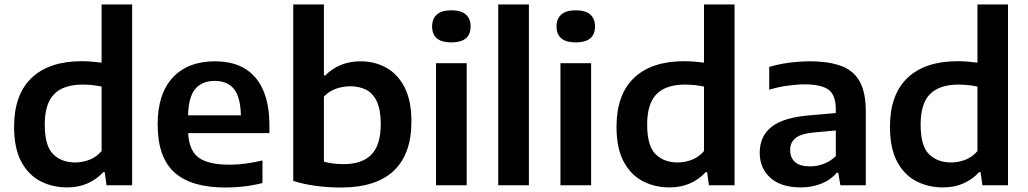

<svg xmlns="http://www.w3.org/2000/svg" viewBox="-20 -828 4596 858"><path d="M280 9.5Q214.5 9.5 160.8 -18.2Q107 -46 75 -105.8Q43 -165.5 43 -261.5Q43 -405 121.2 -479.8Q199.5 -554.5 345.5 -554.5Q369 -554.5 392 -552.5Q415 -550.5 434 -548V-808H570.5V0H456L448 -58.5H441Q413.5 -27.5 372.5 -9Q331.5 9.5 280 9.5ZM316.5 -102Q348.5 -102 379.8 -114Q411 -126 434 -153V-441Q416.5 -445 394.2 -447.5Q372 -450 349.5 -450Q264 -450 222 -407.5Q180 -365 180 -271.5Q180 -176 217.5 -139Q255 -102 316.5 -102Z M987.5 10Q834.5 10 759.5 -57.5Q684.5 -125 684.5 -272.5Q684.5 -408.5 751.8 -481.2Q819 -554 941.5 -554Q1059.5 -554 1121.8 -480.8Q1184 -407.5 1184 -268V-233H821Q824.5 -156.5 867 -124.2Q909.5 -92 1007 -92Q1040.5 -92 1077.8 -97Q1115 -102 1153 -111V-10Q1108 1 1067.5 5.5Q1027 10 987.5 10ZM939.5 -466.5Q883.5 -466.5 853 -431Q822.5 -395.5 820.5 -312.5H1056.5Q1054.5 -395 1025 -430.8Q995.5 -466.5 939.5 -466.5Z M1503 10Q1449.5 10 1394.5 3Q1339.5 -4 1290.5 -19.5V-808H1427.5V-491H1434Q1462 -520.5 1501.8 -537.2Q1541.5 -554 1592.5 -554Q1654 -554 1705.2 -526Q1756.5 -498 1787.5 -438.5Q1818.5 -379 1818.5 -284.5Q1818.5 -139 1739.2 -64.5Q1660 10 1503 10ZM1515 -94.5Q1598 -94.5 1639.8 -137.2Q1681.5 -180 1681.5 -274Q1681.5 -337.5 1664 -374.5Q1646.5 -411.5 1615.8 -427Q1585 -442.5 1545 -442.5Q1512.5 -442.5 1481.5 -431.5Q1450.5 -420.5 1427.5 -396.5V-105.5Q1444.5 -100.5 1467.2 -97.5Q1490 -94.5 1515 -94.5Z M1928.5 0V-545.5H2065.5V0ZM1997 -638.5Q1911 -638.5 1911 -710Q1911 -744 1932.2 -763Q1953.5 -782 1997 -782Q2040.5 -782 2061.8 -763Q2083 -744 2083 -710Q2083 -638.5 1997 -638.5Z M2206.5 0V-808H2343.5V0Z M2484.5 0V-545.5H2621.5V0ZM2553 -638.5Q2467 -638.5 2467 -710Q2467 -744 2488.2 -763Q2509.5 -782 2553 -782Q2596.5 -782 2617.8 -763Q2639 -744 2639 -710Q2639 -638.5 2553 -638.5Z M2972 9.5Q2906.5 9.5 2852.8 -18.2Q2799 -46 2767 -105.8Q2735 -165.5 2735 -261.5Q2735 -405 2813.2 -479.8Q2891.5 -554.5 3037.5 -554.5Q3061 -554.5 3084 -552.5Q3107 -550.5 3126 -548V-808H3262.5V0H3148L3140 -58.5H3133Q3105.5 -27.5 3064.5 -9Q3023.5 9.5 2972 9.5ZM3008.5 -102Q3040.5 -102 3071.8 -114Q3103 -126 3126 -153V-441Q3108.5 -445 3086.2 -447.5Q3064 -450 3041.5 -450Q2956 -450 2914 -407.5Q2872 -365 2872 -271.5Q2872 -176 2909.5 -139Q2947 -102 3008.5 -102Z M3559 9.5Q3470.5 9.5 3422.8 -33.2Q3375 -76 3375 -145.5Q3375 -220 3429 -262Q3483 -304 3603 -313L3715 -323V-339.5Q3715 -404 3682 -427.5Q3649 -451 3575.5 -451Q3542 -451 3499.8 -445.2Q3457.5 -439.5 3417.5 -427V-529Q3459 -541.5 3507.2 -547.8Q3555.5 -554 3597.5 -554Q3683.5 -554 3739.2 -533.2Q3795 -512.5 3822 -463.5Q3849 -414.5 3849 -330V0H3735.5L3726 -56H3719Q3691.5 -23.5 3649.5 -7Q3607.5 9.5 3559 9.5ZM3511 -157.5Q3511 -123 3533 -103.8Q3555 -84.5 3600 -84.5Q3630 -84.5 3660.2 -95.5Q3690.5 -106.5 3715 -130.5V-245L3615.5 -236Q3559 -230.5 3535 -211Q3511 -191.5 3511 -157.5Z M4194 9.5Q4128.5 9.5 4074.8 -18.2Q4021 -46 3989 -105.8Q3957 -165.5 3957 -261.5Q3957 -405 4035.2 -479.8Q4113.5 -554.5 4259.5 -554.5Q4283 -554.5 4306 -552.5Q4329 -550.5 4348 -548V-808H4484.5V0H4370L4362 -58.5H4355Q4327.5 -27.5 4286.5 -9Q4245.5 9.5 4194 9.5ZM4230.5 -102Q4262.5 -102 4293.8 -114Q4325 -126 4348 -153V-441Q4330.5 -445 4308.2 -447.5Q4286 -450 4263.5 -450Q4178 -450 4136 -407.5Q4094 -365 4094 -271.5Q4094 -176 4131.5 -139Q4169 -102 4230.5 -102Z"/></svg>

Font: Encode Sans SmExp SmBold
Style: Regular
Weight: 600
Width: 6
Designer: Multiple Designers
Foundry: Impallari Type
Version: Version 3.002; ttfautohint (v1.8.3) -l 8 -r 50 -G 200 -x 14 